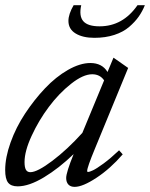

<svg xmlns="http://www.w3.org/2000/svg" viewBox="-20 -708 579 741"><path d="M344.2 -562Q299.3 -562 271.7 -578.9Q244.1 -595.7 244.1 -627.4Q244.1 -653.3 264.2 -688H293.5Q284.2 -646 301.5 -626.2Q318.8 -606.4 364.3 -606.4Q454.1 -606.4 510.7 -688H539.1Q529.8 -664.6 515.4 -644Q501 -623.5 478.3 -604Q455.6 -584.5 421.1 -573.2Q386.7 -562 344.2 -562ZM48.3 11.2Q22.5 11.2 11.2 -3.2Q0 -17.6 0 -51.8Q0 -100.1 20.8 -158.2Q41.5 -216.3 76.7 -269.5Q111.8 -322.8 153.8 -367.2Q195.8 -411.6 242.4 -438.2Q289.1 -464.8 328.6 -464.8Q374 -464.8 395 -430.2L418 -485.4L474.6 -445.8L346.2 -133.8Q316.4 -62 316.4 -48.3Q316.4 -44.4 319.3 -44.4Q325.7 -44.4 339.1 -50.8Q352.5 -57.1 379.9 -77.1Q407.2 -97.2 439.5 -127.9L453.6 -112.3Q405.8 -57.1 352.5 -22Q299.3 13.2 268.1 13.2Q252.4 13.2 243.9 4.2Q235.4 -4.9 235.4 -21Q235.4 -42.5 264.2 -113.3Q207.5 -58.6 149.7 -23.7Q91.8 11.2 48.3 11.2ZM74.7 -82.5Q74.7 -62 80.1 -52.7Q85.4 -43.5 97.2 -43.5Q124 -43.5 182.1 -87.4Q240.2 -131.3 297.9 -195.3L381.8 -397.9Q365.7 -421.4 335.9 -421.4Q300.8 -421.4 254.2 -384.5Q207.5 -347.7 168.5 -295.4Q129.4 -243.2 102.1 -183.8Q74.7 -124.5 74.7 -82.5Z"/></svg>

Font: Elstob 6pt
Style: Italic
Weight: 400
Italic angle: -20°
Designer: Peter S. Baker
Version: Version 1.015